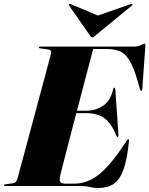

<svg xmlns="http://www.w3.org/2000/svg" viewBox="-40 -934 750 964"><path d="M367.5 0H-14Q-20 0 -20 -3.5Q-20 -8 -13.5 -8.5L26 -14Q35 -15 40 -21.8Q45 -28.5 48 -38Q49.5 -44 59.2 -80Q69 -116 83.8 -171Q98.5 -226 115.8 -290Q133 -354 150.2 -418Q167.5 -482 181.8 -535.8Q196 -589.5 205.2 -623.2Q214.5 -657 215 -660.5Q217.5 -673 214.5 -678.8Q211.5 -684.5 199 -686L162 -691Q155.5 -691.5 155.5 -696Q155.5 -700 162.5 -700H627Q656.5 -700 668.2 -707.5Q680 -715 685 -715Q691 -715 690 -706L674.5 -489Q673.5 -477.5 669.5 -477.5Q665 -477.5 662 -488Q640.5 -571.5 619 -614.5Q597.5 -657.5 569 -672.8Q540.5 -688 496.5 -688H428Q427 -684.5 419.8 -657.2Q412.5 -630 401 -586.2Q389.5 -542.5 375.2 -488.8Q361 -435 346.5 -378H393.5Q437.5 -378 476 -402.2Q514.5 -426.5 528 -485.5Q529.5 -493.5 534 -493.5Q538 -493.5 539 -485L554.5 -260Q555 -246.5 551.5 -246Q547 -245 543.5 -254Q522 -310 487.5 -338Q453 -366 389.5 -366H343Q328.5 -310.5 314.8 -257.5Q301 -204.5 289.8 -161Q278.5 -117.5 271.5 -89.5Q264.5 -61.5 263 -56Q257 -29.5 262.5 -20.8Q268 -12 286 -12H334Q377 -12 417 -32Q457 -52 500.2 -99Q543.5 -146 596 -227Q601.5 -235 604 -235Q608.5 -235 607.5 -226Q599 -136.5 580.8 -84.8Q562.5 -33 531.8 -11.5Q501 10 454.5 10Q432.5 10 412.2 5Q392 0 367.5 0ZM435 -752.5Q428 -746 423 -746Q418.5 -746 414 -752.5L307 -906Q304 -910.5 308.5 -913.5Q310.5 -915.5 316 -913L451.5 -856L615.5 -913Q622 -915.5 624.5 -913.5Q626.5 -910.5 622 -906Z"/></svg>

Font: Fraunces 144pt Black
Style: Italic
Weight: 900
Italic angle: -16°
Version: Version 1.000;[0bf87f6ff]